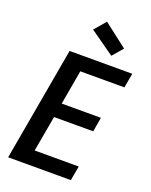

<svg xmlns="http://www.w3.org/2000/svg" viewBox="-168 -1016 867 1105"><g transform="rotate(20 265.0 -464.0)"><path d="M514 -607H244L207 -396H447L432 -308H192L153 -89H423L407 0H23L146 -696H530ZM291 -928 436 -816 381 -752 231 -858Z"/></g></svg>

Font: SVN-Poppins Medium
Style: Italic
Weight: 500
Italic angle: -10°
Designer: Ninad Kale (Devanagari), Jonny Pinhorn (Latin)
Foundry: Indian Type Foundry
Version: Version 3.002 2017; ttfautohint (v1.8.3)